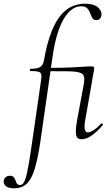

<svg xmlns="http://www.w3.org/2000/svg" viewBox="-118 -746 599 1041"><path d="M-41 275Q-74 275 -87 262.5Q-100 250 -98 235Q-97 224 -88 215.5Q-79 207 -64 207Q-50 207 -43.5 214.5Q-37 222 -34 232Q-31 242 -26 249.5Q-21 257 -9 257Q3 257 12 242Q21 227 30.5 182Q40 137 53 47L104 -306Q108 -331 105.5 -342.5Q103 -354 89.5 -357.5Q76 -361 47 -361Q43 -361 44 -367Q45 -373 48 -373Q85 -373 100.5 -383Q116 -393 120 -418Q137 -513 161 -573.5Q185 -634 214.5 -667Q244 -700 276.5 -713Q309 -726 342 -726Q390 -726 412.5 -706.5Q435 -687 432 -663Q429 -649 422 -643Q415 -637 404 -637Q389 -637 382.5 -648.5Q376 -660 371 -674.5Q366 -689 355.5 -700.5Q345 -712 322 -712Q269 -712 228 -644Q187 -576 167 -439L101 21Q87 116 69.5 172Q52 228 25.5 251.5Q-1 275 -41 275ZM324 9Q300 9 295 -12.5Q290 -34 299 -89L336 -288Q341 -317 337 -332Q333 -347 312 -353Q291 -359 247.5 -359.5Q204 -360 131 -360L133 -378Q212 -378 258.5 -380Q305 -382 332.5 -384Q360 -386 380 -386Q391 -386 392.5 -380Q394 -374 389.5 -353.5Q385 -333 378 -288L343 -89Q338 -58 342 -43Q346 -28 359 -28Q370 -28 389 -40Q408 -52 430 -75Q434 -79 438 -74.5Q442 -70 439 -67Q405 -29 377.5 -10Q350 9 324 9Z"/></svg>

Font: Cormorant Infant Light
Style: Italic
Weight: 300
Italic angle: -10°
Designer: Christian Thalmann (Catharsis Fonts)
Foundry: Catharsis Fonts
Version: Version 4.001